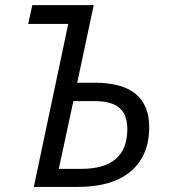

<svg xmlns="http://www.w3.org/2000/svg" viewBox="-20 -734 665 754"><path d="M298.8 -70.8Q480 -70.8 480 -227.1Q480 -282.7 449.5 -309.8Q418.9 -336.9 352.1 -336.9H268.1L210.9 -70.8ZM351.1 -409.2Q565.9 -409.2 565.9 -234.9Q565.9 -122.6 493.7 -61.3Q421.4 0 286.1 0H112.8L248 -640.1H90.8L106.9 -713.9H348.1L283.2 -409.2Z"/></svg>

Font: OpenSans-Italic
Style: Italic
Weight: 400
Italic angle: -12°
Foundry: Ascender Corporation
Version: Version 1.10